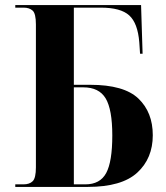

<svg xmlns="http://www.w3.org/2000/svg" viewBox="-20 -734 650 754"><path d="M40 0V-10H72Q96 -10 108.5 -22.5Q121 -35 121 -77V-638Q121 -681 108 -692.5Q95 -704 73 -704H40V-714H534L540 -523H530L527 -568Q521 -643 487.5 -673.5Q454 -704 376 -704H270V-401H334Q467 -401 523.5 -347Q580 -293 580 -203Q580 -112 519 -56Q458 0 325 0ZM315 -10Q373 -10 397 -54.5Q421 -99 421 -202Q421 -304 395 -347.5Q369 -391 307 -391H270V-10Z"/></svg>

Font: Noto Serif Display SemiCondensed
Style: Bold
Weight: 700
Width: 4
Designer: Monotype Design Team
Foundry: Monotype Imaging Inc.
Version: Version 2.009